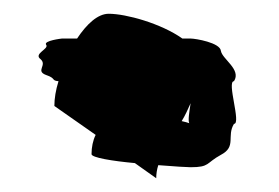

<svg xmlns="http://www.w3.org/2000/svg" viewBox="-20 -550 405 279"><path d="M39 -464C49 -455 31 -447 47 -441C62 -436 54 -433 65 -432C61 -419 59 -407 59 -396L119 -354C115 -346 113 -336 113 -326C113 -321 143 -316 176 -313L207 -291C207 -297 208 -304 210 -310C234 -308 253 -307 257 -307C285 -307 279 -313 301 -325C324 -337 309 -352 320 -370C331 -370 309 -432 320 -432C331 -449 303 -464 301 -476C300 -488 264 -494 257 -494H245C214 -516 163 -530 138 -530C122 -530 106 -515 92 -494H70C70 -494 43 -491 47 -485C52 -479 28 -472 39 -464ZM244 -374C249 -382 253 -391 257 -400C255 -387 253 -375 255 -371C252 -372 249 -373 244 -374Z"/></svg>

Font: bitstorm
Style: cn
Weight: 400
Version: Version 0.2